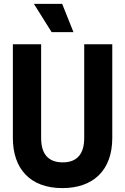

<svg xmlns="http://www.w3.org/2000/svg" viewBox="-20 -956 642 985"><path d="M245 -791H357L299 -936H154ZM300 9C458 9 556 -82 556 -248V-729H412V-248C412 -166 375 -123 302 -123C233 -123 191 -160 191 -248V-729H46V-248C46 -91 134 9 300 9Z"/></svg>

Font: Mona Sans SemiCondensed
Style: Bold
Weight: 700
Width: 4
Designer: Deni Anggara
Foundry: GitHub
Version: Version 2.000